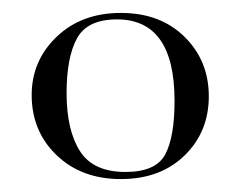

<svg xmlns="http://www.w3.org/2000/svg" viewBox="-20 -650 372 297"><path d="M29 -503Q29 -556 67.5 -593Q106 -630 167 -630Q228 -630 265.5 -593Q303 -556 303 -501Q303 -446 265.5 -409.5Q228 -373 167 -373Q106 -373 67.5 -410Q29 -447 29 -503ZM250 -494Q250 -620 161 -620Q115 -620 99 -590.5Q83 -561 83 -506Q83 -449 103.5 -416.5Q124 -384 174 -384Q221 -384 235.5 -411Q250 -438 250 -494Z"/></svg>

Font: Cormorant Unicase Light
Style: Regular
Weight: 300
Designer: Christian Thalmann (Catharsis Fonts)
Foundry: Catharsis Fonts
Version: Version 4.000